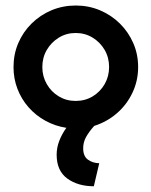

<svg xmlns="http://www.w3.org/2000/svg" viewBox="-20 -449 543 689"><path d="M316.7 219.4Q259.7 219.4 221.5 191.7Q183.3 163.9 183.3 106.2Q183.3 81.2 192.4 57.3Q201.4 33.3 218.1 9.7Q177.8 3.5 143.1 -15.6Q108.3 -34.7 82.6 -63.9Q56.9 -93.1 42.7 -129.9Q28.5 -166.7 28.5 -208.3Q28.5 -254.2 45.5 -294.1Q62.5 -334 93.4 -364.6Q124.3 -395.1 164.9 -412.2Q205.6 -429.2 252.1 -429.2Q297.9 -429.2 338.5 -412.2Q379.2 -395.1 410.1 -364.6Q441 -334 458.3 -294.1Q475.7 -254.2 475.7 -208.3Q475.7 -159 455.2 -116Q434.7 -72.9 399.3 -42.4Q363.9 -11.8 318.1 2.8Q300 22.9 289.2 42Q278.5 61.1 278.5 83.3Q278.5 111.1 295.1 123.6Q311.8 136.1 336.1 136.8ZM251.4 -86.8Q285.4 -86.8 312.5 -103.1Q339.6 -119.4 355.6 -147.2Q371.5 -175 371.5 -208.3Q371.5 -242.4 355.6 -269.8Q339.6 -297.2 312.5 -313.9Q285.4 -330.6 251.4 -330.6Q218.1 -330.6 191 -313.9Q163.9 -297.2 147.9 -269.8Q131.9 -242.4 131.9 -208.3Q131.9 -175 147.9 -147.2Q163.9 -119.4 191 -103.1Q218.1 -86.8 251.4 -86.8Z"/></svg>

Font: Afacad Flux SemiBold
Style: Regular
Weight: 600
Designer: Kristian Moeller
Foundry: Dicotype
Version: Version 1.100